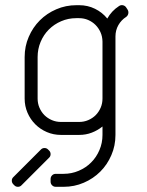

<svg xmlns="http://www.w3.org/2000/svg" viewBox="-20 -520 566 740"><path d="M375 -360V-140C375 -127.7 372.7 -116 368 -105C363.3 -94 356.9 -84.4 348.8 -76.2C340.6 -68.1 331 -61.7 320 -57C309 -52.3 297.3 -50 285 -50H215C202.7 -50 191 -52.3 180 -57C169 -61.7 159.4 -68.1 151.2 -76.2C143.1 -84.4 136.7 -94 132 -105C127.3 -116 125 -127.7 125 -140V-300C125 -320.7 128.8 -340.2 136.5 -358.5C144.2 -376.8 154.8 -392.8 168.2 -406.2C181.8 -419.8 197.6 -430.4 215.8 -438.2C233.9 -446.1 253.3 -450 274 -450H285C297.3 -450 308.9 -447.7 319.8 -443C330.6 -438.3 340 -432 348 -424C356 -416 362.4 -406.7 367.2 -396C372.1 -385.3 374.7 -373.3 375 -360ZM393.5 -448.5C380.5 -464.5 364.7 -477.1 346 -486.2C327.3 -495.4 307 -500 285 -500H275C247.3 -500 221.3 -494.8 197 -484.2C172.7 -473.8 151.5 -459.5 133.5 -441.5C115.5 -423.5 101.2 -402.3 90.8 -378C80.2 -353.7 75 -327.7 75 -300V-140C75 -120.7 78.7 -102.5 86 -85.5C93.3 -68.5 103.3 -53.7 116 -41C128.7 -28.3 143.5 -18.3 160.5 -11C177.5 -3.7 195.7 0 215 0H285C302.3 0 318.6 -2.9 333.8 -8.8C348.9 -14.6 362.7 -22.5 375 -32.5V0C375 20.7 371.1 40.2 363.2 58.5C355.4 76.8 344.8 92.8 331.2 106.2C317.8 119.8 301.8 130.4 283.5 138.2C265.2 146.1 245.7 150 225 150H195C189.3 150 184.6 151.9 180.8 155.8C176.9 159.6 175 164.3 175 170V180C175 185.7 176.9 190.4 180.8 194.2C184.6 198.1 189.3 200 195 200H225C252.7 200 278.7 194.8 303 184.2C327.3 173.8 348.5 159.5 366.5 141.5C384.5 123.5 398.8 102.3 409.2 78C419.8 53.7 425 27.7 425 0V-379.5C425 -395.5 428.8 -410.1 436.2 -423.2C443.8 -436.4 453.8 -447 466.5 -455C470.8 -458.3 473.5 -462.6 474.5 -467.8C475.5 -472.9 474.7 -477.8 472 -482.5L466.5 -491C463.5 -495.7 459.2 -498.6 453.8 -499.8C448.2 -500.9 443.2 -499.8 438.5 -496.5C419.5 -484.2 404.5 -468.2 393.5 -448.5ZM137.5 56.5 31.5 162.5C27.5 166.2 25.5 170.8 25.5 176.2C25.5 181.8 27.5 186.5 31.5 190.5L35 194C38.7 198 43.3 200 49 200C54.7 200 59.3 198 63 194L169 88C173 84.3 175 79.7 175 74C175 68.3 173 63.7 169 60L165.5 56.5C161.8 52.5 157.2 50.5 151.5 50.5C145.8 50.5 141.2 52.5 137.5 56.5Z"/></svg>

Font: lerotica
Style: Regular
Weight: 400
Designer: defharo
Foundry: deFharo
Version: Version 1.001 2011